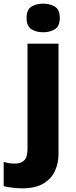

<svg xmlns="http://www.w3.org/2000/svg" viewBox="-78 -787 412 1047"><path d="M67 -689Q67 -735 93.5 -751Q120 -767 157 -767Q194 -767 221 -751Q248 -735 248 -689Q248 -644 221 -627.5Q194 -611 157 -611Q120 -611 93.5 -627.5Q67 -644 67 -689ZM42 240Q18 240 -10.5 236.5Q-39 233 -58 228V96Q-41 101 -26.5 103Q-12 105 7 105Q34 105 53 88.5Q72 72 72 22V-549H241V53Q241 103 221.5 145.5Q202 188 158.5 214Q115 240 42 240Z"/></svg>

Font: Noto Sans Myanmar ExtraBold
Style: Regular
Weight: 800
Designer: Monotype Design Team
Foundry: Monotype Imaging Inc.
Version: Version 2.107; ttfautohint (v1.8.4.7-5d5b)